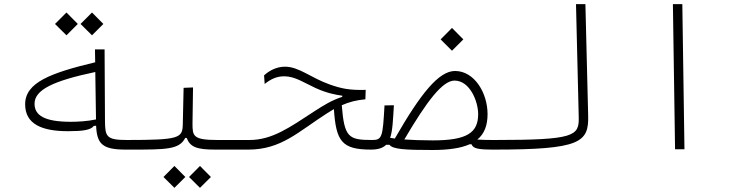

<svg xmlns="http://www.w3.org/2000/svg" viewBox="-20 -713 3556 917"><path d="M304.7 -86.4C375.5 -86.4 413.6 -91.8 428.2 -111.8L439 -112.3C442.9 -26.4 467.8 1.5 580.1 1.5C613.3 1.5 620.6 -5.4 620.6 -22C620.6 -41 613.3 -44.4 585.9 -44.4C488.3 -44.4 481.9 -60.1 481.4 -136.7L479.5 -477.1H433.6L434.6 -415.5C221.7 -364.3 100.1 -319.3 100.1 -214.8C100.1 -118.2 183.6 -86.4 304.7 -86.4ZM435.1 -369.1 438.5 -142.6C398.9 -133.8 348.6 -131.3 318.8 -131.3C192.9 -131.3 145 -161.6 145 -217.3C145 -283.7 231.9 -326.2 435.1 -369.1ZM297.4 -544.4 351.6 -598.6 297.4 -653.3 242.7 -598.6ZM419.4 -544.4 473.6 -598.6 419.4 -653.3 364.7 -598.6Z M580.1 1.5C587.4 1.5 594.7 1.5 602.1 1.5C774.9 1.5 835.9 1.5 864.7 -54.2H871.6C888.2 -10.7 919.9 1.5 1007.3 1.5H1166C1189.5 1.5 1203.6 -2.4 1203.6 -22C1203.6 -42 1196.8 -44.4 1171.9 -44.4H1018.6C900.9 -44.4 899.4 -63.5 899.4 -124L901.9 -295.4L856.9 -293.5L853 -119.1C851.6 -53.2 836.4 -44.4 585.9 -44.4ZM813 184.1 865.2 132.3 813 79.6 760.7 132.3ZM935.1 184.1 987.3 132.3 935.1 79.6 882.8 132.3Z M1752 1.5C1775.4 1.5 1789.6 -3.9 1789.6 -21.5C1789.6 -38.6 1782.2 -44.4 1757.8 -44.4C1644.5 -44.4 1624.5 -56.2 1612.3 -210.4C1646.5 -225.6 1682.1 -234.9 1725.1 -238.8L1726.6 -283.7C1649.4 -281.7 1610.8 -289.6 1553.2 -310.1C1466.3 -340.8 1407.7 -394.5 1341.3 -394.5C1301.8 -394.5 1266.6 -376.5 1241.2 -353L1244.1 -312C1274.9 -336.4 1302.2 -348.6 1338.4 -348.6C1388.7 -348.6 1435.1 -316.4 1486.3 -293C1541.5 -267.6 1584 -260.3 1614.7 -255.9V-250.5C1565.9 -234.9 1524.4 -209.5 1479.5 -180.2C1363.8 -104.5 1279.8 -44.4 1171.9 -44.4C1149.9 -44.4 1137.7 -37.6 1137.7 -21C1137.7 -5.4 1150.4 1.5 1166 1.5C1323.2 1.5 1403.3 -83 1543.5 -172.9C1554.2 -179.7 1564.5 -186 1574.7 -191.9C1585 -38.6 1611.8 1.5 1752 1.5Z M2338.4 1.5C2368.2 1.5 2375.5 -7.3 2375.5 -22.5C2375.5 -38.1 2369.6 -44.4 2343.8 -44.4C2312.5 -44.4 2291.5 -44.4 2259.8 -46.4C2293.5 -74.2 2308.6 -114.3 2308.6 -168C2308.6 -268.6 2246.1 -374 2153.3 -374C2075.2 -374 1988.8 -265.6 1865.7 -51.3C1857.4 -52.2 1850.1 -53.2 1843.3 -54.7C1855.5 -89.8 1856.9 -141.6 1861.3 -210.4L1816.4 -209.5C1808.1 -58.6 1805.2 -44.4 1757.8 -44.4L1752 1.5C1786.1 1.5 1809.1 -6.3 1824.2 -21.5H1840.3C1855 0 1916 3.4 2045.9 3.4C2122.6 3.4 2181.2 -5.4 2222.7 -23.9H2231.9C2240.7 -3.4 2262.2 1.5 2338.4 1.5ZM1911.1 -46.9C2020.5 -232.9 2094.2 -328.1 2150.9 -328.1C2223.6 -328.1 2263.7 -229.5 2263.7 -168C2263.7 -79.6 2211.4 -42.5 2047.4 -42.5C1993.2 -42.5 1947.8 -44.4 1911.1 -46.9ZM2138.7 -470.7 2192.9 -524.9 2138.7 -579.6 2084.5 -524.9Z M2337.9 1.5C2752.9 1.5 2792.5 -32.7 2789.1 -161.1L2775.9 -693.4H2731L2744.1 -151.4C2746.1 -63 2721.2 -44.4 2343.8 -44.4C2324.2 -44.4 2311 -39.6 2311 -21C2311 -5.4 2318.8 1.5 2337.9 1.5Z M3204.1 0H3249L3238.8 -693.4H3193.8Z"/></svg>

Font: Cascadia Code PL ExtraLight
Style: Regular
Weight: 200
Monospace: yes
Designer: Aaron Bell
Foundry: Saja Typeworks
Version: Version 2404.023